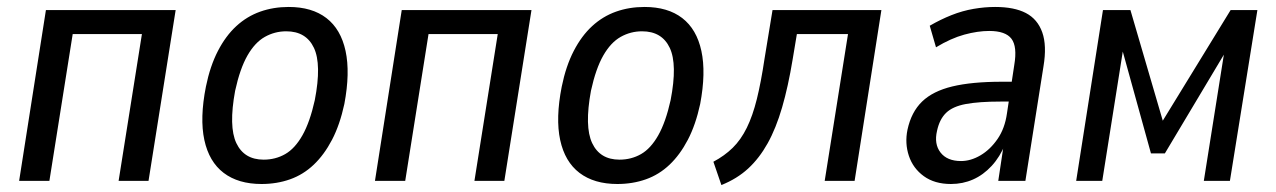

<svg xmlns="http://www.w3.org/2000/svg" viewBox="-20 -520 3668 552"><path d="M35 0 112 -491H485L407 0H321L388 -422H189L122 0Z M732 9Q665 9 623 -23Q581 -55 567.5 -117.5Q554 -180 572 -271Q584 -330 606.5 -373.5Q629 -417 659.5 -445Q690 -473 728 -486.5Q766 -500 810 -500Q877 -500 918.5 -468Q960 -436 973.5 -373.5Q987 -311 970 -221Q957 -161 934.5 -118Q912 -75 882 -46.5Q852 -18 814 -4.5Q776 9 732 9ZM738 -61Q772 -61 800 -77Q828 -93 849.5 -131Q871 -169 885 -232Q905 -335 882.5 -382.5Q860 -430 803 -430Q770 -430 741.5 -414Q713 -398 691.5 -360.5Q670 -323 656 -259Q637 -156 659.5 -108.5Q682 -61 738 -61Z M1058 0 1135 -491H1508L1430 0H1344L1411 -422H1212L1145 0Z M1755 9Q1688 9 1646 -23Q1604 -55 1590.5 -117.5Q1577 -180 1595 -271Q1607 -330 1629.5 -373.5Q1652 -417 1682.5 -445Q1713 -473 1751 -486.5Q1789 -500 1833 -500Q1900 -500 1941.5 -468Q1983 -436 1996.5 -373.5Q2010 -311 1993 -221Q1980 -161 1957.5 -118Q1935 -75 1905 -46.5Q1875 -18 1837 -4.5Q1799 9 1755 9ZM1761 -61Q1795 -61 1823 -77Q1851 -93 1872.5 -131Q1894 -169 1908 -232Q1928 -335 1905.5 -382.5Q1883 -430 1826 -430Q1793 -430 1764.5 -414Q1736 -398 1714.5 -360.5Q1693 -323 1679 -259Q1660 -156 1682.5 -108.5Q1705 -61 1761 -61Z M2054 12 2031 -55Q2063 -72 2086.5 -95Q2110 -118 2127 -152.5Q2144 -187 2156 -235.5Q2168 -284 2178 -351L2201 -491H2514L2437 0H2351L2418 -422H2271L2259 -350Q2246 -271 2228.5 -211Q2211 -151 2187 -108Q2163 -65 2131 -35.5Q2099 -6 2054 12Z M2714 9Q2667 9 2636 -13.5Q2605 -36 2593 -72Q2581 -108 2589 -147Q2600 -198 2631 -228Q2662 -258 2718 -271.5Q2774 -285 2860 -285H2902L2894 -228H2856Q2795 -228 2757 -221Q2719 -214 2700 -195.5Q2681 -177 2674 -144Q2665 -106 2684 -81.5Q2703 -57 2743 -57Q2771 -57 2799 -73.5Q2827 -90 2848 -120.5Q2869 -151 2875 -194L2896 -333Q2905 -386 2888 -408.5Q2871 -431 2824 -431Q2791 -431 2752.5 -420.5Q2714 -410 2671 -384L2653 -446Q2684 -464 2715.5 -476.5Q2747 -489 2779 -494.5Q2811 -500 2841 -500Q2896 -500 2929.5 -482.5Q2963 -465 2976.5 -427Q2990 -389 2980 -329L2928 0H2850L2866 -106H2870Q2855 -69 2831 -43Q2807 -17 2777.5 -4Q2748 9 2714 9Z M3074 0 3151 -491H3230L3323 -173L3518 -491H3595L3516 0H3441L3504 -397H3519L3329 -79H3289L3201 -397H3212L3149 0Z"/></svg>

Font: Nunito Sans 10pt Condensed Medium
Style: Italic
Weight: 500
Width: 3
Italic angle: -9°
Designer: Vernon Adams
Foundry: Vernon Adams
Version: Version 3.101;gftools[0.9.27]